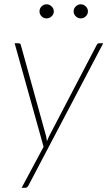

<svg xmlns="http://www.w3.org/2000/svg" viewBox="-20 -694 500 892"><path d="M459.5 -493 112 168Q106.5 178.5 97.5 178.5H80.5L182.5 -12L48 -493H66.5Q75.5 -493 77 -484L194 -62Q195.5 -56 196.2 -50Q197 -44 198 -38Q202.5 -50 208.5 -62L429.5 -485.5Q433.5 -493 441 -493ZM230 -641Q230 -628 219.8 -618.2Q209.5 -608.5 196.5 -608.5Q183 -608.5 173.2 -618.2Q163.5 -628 163.5 -641Q163.5 -654.5 173.2 -664.2Q183 -674 196.5 -674Q209.5 -674 219.8 -664.2Q230 -654.5 230 -641ZM388.5 -641Q388.5 -628 378.5 -618.2Q368.5 -608.5 355.5 -608.5Q342 -608.5 332 -618.2Q322 -628 322 -641Q322 -654.5 332 -664.2Q342 -674 355.5 -674Q368.5 -674 378.5 -664.2Q388.5 -654.5 388.5 -641Z"/></svg>

Font: Lato ExtraLight
Style: Italic
Weight: 275
Italic angle: -7°
Designer: Lukasz Dziedzic with Adam Twardoch and Botio Nikoltchev
Foundry: tyPoland Lukasz Dziedzic
Version: Version 2.015; 2015-08-06; http://www.latofonts.com/